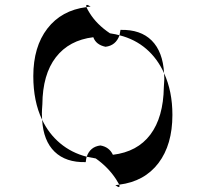

<svg xmlns="http://www.w3.org/2000/svg" viewBox="-20 -749 840 784"><path d="M332 -725Q332 -729 335 -729Q340 -729 350 -722Q343 -722 333 -720Q332 -722 332 -725ZM151 -285 152 -260Q116 -335 116 -438Q116 -558 173.5 -632.5Q231 -707 333 -720Q337 -710 346 -696Q375 -649 429 -613Q455 -609 468 -605Q453 -563 411 -558Q372 -566 361 -597Q262 -585 208 -515Q154 -445 153 -323Q151 -297 151 -285ZM468 -605Q470 -613 472 -627Q554 -629 599.5 -583.5Q645 -538 650 -450Q623 -510 577 -549.5Q531 -589 468 -605ZM467 5 454 -17Q422 -66 371 -102Q348 -106 334 -109Q348 -150 390 -155Q426 -149 441 -117Q541 -129 594 -199.5Q647 -270 649 -393Q651 -417 651 -427L650 -450Q684 -376 684 -280Q684 -158 627 -83Q570 -8 467 5ZM334 -109Q332 -103 330 -87Q249 -85 203 -129.5Q157 -174 152 -260Q179 -203 225.5 -164Q272 -125 334 -109ZM468 11Q468 15 465 15Q462 15 451 7Q455 7 467 5Z"/></svg>

Font: OpenSansMMV
Style: Light
Weight: 300
Foundry: Ascender Corporation
Version: Version 4.001